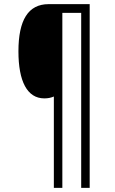

<svg xmlns="http://www.w3.org/2000/svg" viewBox="-20 -780 553 927"><path d="M413 127V-760H215C116 -760 69 -683 69 -532C69 -388 111 -305 194 -305C212 -305 226 -308 240 -314V127H281V-718H372V127Z"/></svg>

Font: Noto Sans Gujarati Condensed Light
Style: Regular
Weight: 300
Width: 3
Designer: Jelle Bosma - Monotype Design Team, Universal Thirst
Foundry: Monotype Imaging Inc.
Version: Version 2.106